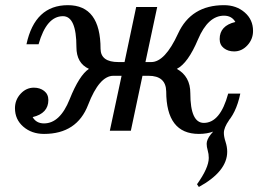

<svg xmlns="http://www.w3.org/2000/svg" viewBox="-20 -516 1058 758"><path d="M427.7 -216.8Q372.1 -216.8 327.9 -102.1Q283.7 12.7 153.8 12.7Q105 12.7 72 -15.9Q39.1 -44.4 39.1 -88.9Q39.1 -121.6 61.3 -145.8Q83.5 -169.9 113.8 -169.9Q137.7 -169.9 154.3 -157Q170.9 -144 170.9 -121.1Q170.9 -68.4 108.9 -53.7Q123 -28.8 153.8 -28.8Q216.8 -28.8 254.9 -124Q293 -219.2 331.1 -244.1Q281.7 -266.6 281.7 -330.1Q281.7 -452.1 228.5 -452.1Q163.6 -452.1 132.3 -341.3H84.5Q117.7 -495.6 248 -495.6Q377 -495.6 377 -322.8Q377.9 -271 447.3 -271H471.7L517.6 -488.3H600.6L554.2 -271H577.1Q631.3 -271 682.9 -383.3Q734.4 -495.6 864.3 -495.6Q913.1 -495.6 946 -467Q979 -438.5 979 -394Q979 -361.3 956.8 -337.2Q934.6 -313 904.3 -313Q880.4 -313 863.8 -325.9Q847.2 -338.9 847.2 -361.8Q847.2 -414.6 909.2 -429.2Q895 -454.1 864.3 -454.1Q801.3 -454.1 761.7 -360.4Q722.2 -266.6 678.2 -244.1Q731.4 -214.4 731.4 -147.9Q731.4 -30.8 784.7 -30.8Q849.6 -30.8 880.9 -146.5H928.7Q895.5 12.7 765.1 12.7Q636.2 12.7 636.2 -155.3Q634.8 -216.8 566.4 -216.8H542.5L496.6 0H413.6L460 -216.8ZM765.1 222.2 757.8 211.4Q804.2 146.5 804.2 107.4Q804.2 91.8 800 77.6Q795.9 63.5 795.9 51.8Q795.9 18.6 860.8 -30.8L884.3 -41.5Q863.8 -12.2 863.8 8.8Q863.8 23.4 870.4 43.7Q877 64 877 83Q877 160.6 765.1 222.2Z"/></svg>

Font: Munson
Style: Italic
Weight: 400
Italic angle: -12°
Designer: Paul James MIller
Foundry: High-Logic / Made with FontCreator
Version: Version 2.10;May 5, 2019;FontCreator 11.5.0.2430 64-bit